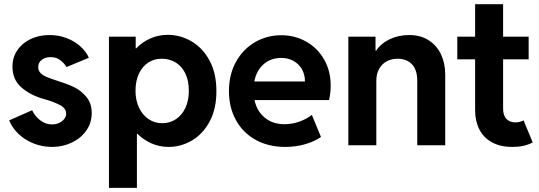

<svg xmlns="http://www.w3.org/2000/svg" viewBox="-20 -700 2599 925"><path d="M24.4 -120.1 134.8 -168.9Q147.5 -140.6 173.6 -120.6Q199.7 -100.6 230.5 -100.6Q249.5 -100.6 265.1 -107.9Q280.8 -115.2 289.8 -127.2Q298.8 -139.2 298.8 -152.3Q298.8 -177.7 270.3 -193.1Q241.7 -208.5 196.3 -221.7L182.6 -225.6Q120.6 -244.6 80.3 -281.5Q40 -318.4 40 -378.9Q40 -423.3 63.5 -458Q86.9 -492.7 127.7 -512Q168.5 -531.2 218.8 -531.2Q262.2 -531.2 300 -516.8Q337.9 -502.4 366 -477.8Q394 -453.1 408.2 -421.9L300.8 -377Q289.1 -396 270 -410.4Q251 -424.8 223.6 -424.8Q197.8 -424.8 180.9 -411.6Q164.1 -398.4 164.1 -377Q164.1 -358.9 176.3 -347.2Q188.5 -335.4 207.5 -327.9Q226.6 -320.3 268.6 -306.6Q309.1 -293.9 340.8 -278.1Q372.6 -262.2 397.2 -231.7Q421.9 -201.2 421.9 -155.3Q421.9 -108.4 396 -71.3Q370.1 -34.2 326.2 -13.2Q282.2 7.8 230.5 7.8Q183.6 7.8 141.6 -9Q99.6 -25.9 68.8 -55.2Q38.1 -84.5 24.4 -120.1Z M504.9 -523.4H633.8V-466.8H635.7Q666 -498 705.1 -515.1Q744.1 -532.2 789.1 -532.2Q850.6 -531.7 904.3 -499.8Q958 -467.8 990.5 -406.5Q1022.9 -345.2 1022.5 -260.7Q1022.9 -176.3 990.5 -115.5Q958 -54.7 905 -23.4Q852.1 7.8 792 7.8Q749 7.8 710.7 -8.8Q672.4 -25.4 641.6 -55.7H639.6V205.1H504.9ZM889.6 -262.7Q890.1 -309.1 873.8 -344.2Q857.4 -379.4 827.6 -398.2Q797.9 -417 759.8 -417Q723.6 -417.5 694.8 -398.9Q666 -380.4 649.4 -345.2Q632.8 -310.1 632.8 -262.7Q632.8 -217.3 649.4 -181.9Q666 -146.5 695.3 -126.5Q724.6 -106.4 761.7 -106.4Q799.3 -106.4 828.6 -126.5Q857.9 -146.5 874 -181.9Q890.1 -217.3 889.6 -262.7Z M1083 -260.7Q1083 -340.8 1116.9 -402.1Q1150.9 -463.4 1208.5 -496.8Q1266.1 -530.3 1335 -530.3Q1399.9 -530.3 1454.3 -500Q1508.8 -469.7 1541 -414.3Q1573.2 -358.9 1573.2 -287.1Q1573.2 -270.5 1571.5 -255.1Q1569.8 -239.7 1565.4 -217.8H1206.1Q1217.8 -164.1 1255.9 -132.8Q1293.9 -101.6 1350.6 -101.6Q1387.7 -101.6 1422.9 -114.3Q1458 -127 1482.4 -146.5L1526.4 -40Q1494.6 -18.1 1449.7 -5.1Q1404.8 7.8 1354.5 7.8Q1272.9 7.8 1211.4 -26.4Q1149.9 -60.5 1116.5 -121.6Q1083 -182.6 1083 -260.7ZM1449.2 -307.6Q1449.2 -340.8 1434.6 -366.5Q1419.9 -392.1 1394 -406.5Q1368.2 -420.9 1335 -420.9Q1284.2 -420.9 1249.8 -390.4Q1215.3 -359.9 1205.1 -307.6Z M1658.2 -523.4H1789.1V-456.1H1792Q1816.9 -492.2 1858.9 -511.7Q1900.9 -531.2 1951.2 -531.2Q2005.9 -531.2 2045.2 -506.1Q2084.5 -481 2104.7 -437.7Q2125 -394.5 2125 -340.8V0H1990.2V-311.5Q1990.2 -362.8 1965.1 -389.9Q1939.9 -417 1895.5 -417Q1866.2 -417 1843 -404.5Q1819.8 -392.1 1806.4 -368.2Q1793 -344.2 1793 -310.5V0H1658.2Z M2269 -168.9V-414.1H2183.1V-523.4H2269V-679.7H2403.8V-523.4H2526.9V-414.1H2403.8V-176.8Q2403.8 -143.1 2420.2 -126.7Q2436.5 -110.4 2462.4 -110.4Q2484.4 -110.4 2502.4 -120.1L2546.4 -13.7Q2506.3 7.8 2448.7 7.8Q2390.6 7.8 2350.1 -14.4Q2309.6 -36.6 2289.3 -76.7Q2269 -116.7 2269 -168.9Z"/></svg>

Font: Reddit Sans Fudge
Style: Bold
Weight: 700
Designer: Stephen Hutchings
Foundry: Reddit
Version: Version 1.013